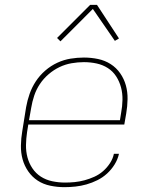

<svg xmlns="http://www.w3.org/2000/svg" viewBox="-20 -766 640 794"><path d="M246 8Q217 8 188 2Q159 -4 136 -19Q113 -34 97 -57Q81 -80 73.5 -107Q66 -134 66.5 -164Q67 -194 72 -223L88 -323Q93 -351 102.5 -378Q112 -405 128 -429.5Q144 -454 167 -474Q190 -494 217 -506.5Q244 -519 272 -523.5Q300 -528 327 -528Q357 -528 385.5 -522Q414 -516 437.5 -501Q461 -486 477 -463Q493 -440 500.5 -413Q508 -386 507.5 -356Q507 -326 502 -297L494 -251H97L92 -220Q88 -193 87.5 -166.5Q87 -140 93.5 -115.5Q100 -91 114 -70Q128 -49 149 -35.5Q170 -22 196 -16.5Q222 -11 249 -11Q269 -11 289 -13Q309 -15 329.5 -20.5Q350 -26 370 -35Q390 -44 406.5 -58.5Q423 -73 435 -91.5Q447 -110 451 -130H472Q467 -107 454 -86Q441 -65 423 -48.5Q405 -32 383 -21Q361 -10 338 -3.5Q315 3 292 5.5Q269 8 246 8ZM476 -269 481 -300Q486 -326 486.5 -353Q487 -380 480.5 -404.5Q474 -429 460.5 -450Q447 -471 426 -484.5Q405 -498 379.5 -503.5Q354 -509 327 -509Q302 -509 276 -504.5Q250 -500 226 -488.5Q202 -477 181 -459Q160 -441 145 -418.5Q130 -396 121.5 -370.5Q113 -345 109 -320L100 -269ZM230 -595 216 -609 353 -746H381L472 -607L455 -597L364 -729Z"/></svg>

Font: Iosevka Aile Thin Oblique
Style: Regular
Weight: 100
Italic angle: -9°
Designer: Belleve Invis
Foundry: Belleve Invis
Version: Version 31.1.0; ttfautohint (v1.8.4)